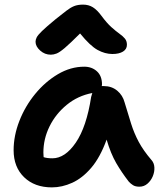

<svg xmlns="http://www.w3.org/2000/svg" viewBox="-20 -802 703 832"><path d="M205 10Q130 10 84.5 -34Q39 -78 39 -151Q39 -214 64 -278Q89 -342 132.5 -395Q176 -448 231 -480.5Q286 -513 345 -513Q378 -513 400 -493Q422 -473 422 -436Q422 -432 421 -429Q426 -429 430 -429Q464 -429 488 -409Q512 -389 520 -358Q535 -308 548 -266.5Q561 -225 581 -187.5Q601 -150 636 -109Q648 -96 649 -76.5Q650 -57 642 -38Q634 -19 619 -6Q604 7 584 7Q567 7 556.5 0.5Q546 -6 538 -15Q507 -55 483.5 -95.5Q460 -136 442 -197Q414 -120 375.5 -75Q337 -30 293 -10Q249 10 205 10ZM168 -141Q168 -130 169 -121Q184 -116 207 -116Q262 -116 308.5 -184Q355 -252 375 -382Q377 -391 380 -399Q317 -387 269 -347.5Q221 -308 194.5 -254Q168 -200 168 -141ZM200 -565Q174 -565 154 -583Q134 -601 134 -621Q134 -630 139 -640Q144 -650 162 -667.5Q180 -685 220 -718Q249 -741 267 -755Q285 -769 301 -775.5Q317 -782 340 -782Q364 -782 382.5 -770.5Q401 -759 420 -733Q443 -702 462.5 -684.5Q482 -667 497.5 -656Q513 -645 521.5 -634.5Q530 -624 530 -608Q530 -589 513 -578.5Q496 -568 467 -568Q435 -568 403 -585.5Q371 -603 327 -657Q283 -613 260.5 -594Q238 -575 225 -570Q212 -565 200 -565Z"/></svg>

Font: Shantell Sans Normal
Style: Regular
Weight: 600
Designer: Stephen Nixon, Anya Danilova, Shantell Martin
Foundry: Arrow Type
Version: Version 1.009;[a7da0bfa3]